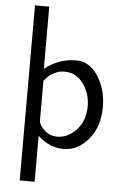

<svg xmlns="http://www.w3.org/2000/svg" viewBox="-61 -764 638 1002"><g transform="rotate(5 258.5 -263.5)"><path d="M81.1 194.8V-722.2H155.8V-396Q229 -455.1 321.8 -455.1Q390.6 -455.1 435.3 -386Q480 -316.9 480 -224.1Q480 -121.1 424.6 -54.9Q369.1 11.2 293.9 11.2Q219.7 11.2 159.2 -45.9V194.8ZM159.2 -126Q159.2 -104 187.5 -76.9Q215.8 -49.8 255.9 -49.8Q312 -49.8 356.4 -97.9Q400.9 -146 400.9 -222.2Q400.9 -290 363 -340.6Q325.2 -391.1 265.1 -391.1Q253.9 -391.1 243.9 -389.6Q233.9 -388.2 225.3 -384.5Q216.8 -380.9 209.5 -377.4Q202.1 -374 195.6 -369.6Q189 -365.2 184.1 -361.1Q179.2 -356.9 174.6 -352.1Q169.9 -347.2 167.5 -344Q165 -340.8 162.1 -337.9L159.2 -334Z"/></g></svg>

Font: CMU Sans Serif
Style: Medium
Weight: 500
Version: Version 0.7.0